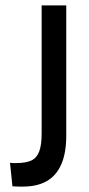

<svg xmlns="http://www.w3.org/2000/svg" viewBox="-20 -680 328 710"><path d="M26 9 17 -78Q23 -77 29 -77Q35 -77 39 -77Q76 -77 96 -86.5Q116 -96 125 -120Q134 -144 134 -186V-660H225V-178Q225 -114 206.5 -72Q188 -30 152.5 -10Q117 10 65 10Q58 10 50 10Q42 10 26 9Z"/></svg>

Font: Bricolage Grotesque 24pt Condensed
Style: Regular
Weight: 400
Width: 3
Designer: Mathieu Triay
Foundry: Atelier Triay
Version: Version 1.001;gftools[0.9.33.dev8+g029e19f]